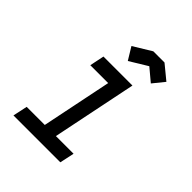

<svg xmlns="http://www.w3.org/2000/svg" viewBox="-194 -799 912 912"><g transform="rotate(45 262.5 -342.5)"><path d="M379.4 -685.1 450.7 -626.5 403.8 -568.8 340.8 -621.6 251 -566.9 212.9 -629.4 304.2 -685.1ZM364.7 0H49.8L65.4 -73.2H187L259.3 -426.8H139.2L154.3 -500H349.1L261.7 -73.2H380.4Z"/></g></svg>

Font: Anka/Coder Condensed
Style: Italic
Weight: 400
Width: 4
Italic angle: -12°
Monospace: yes
Version: Version 001.100